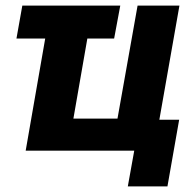

<svg xmlns="http://www.w3.org/2000/svg" viewBox="-20 -540 704 688"><path d="M39 -402H142L72 0H461L438 128H580L622 -111H551L623 -520H473L401 -115H243L293 -402H389L411 -520H60Z"/></svg>

Font: Fixel Text 20240404
Style: Bold Italic
Weight: 700
Width: 4
Italic angle: -10°
Designer: AlfaBravo + MacPaw
Foundry: Kyrylo Tkachov, Marchela Mozhyna, Serhii Makarenko, Maria Weinstein, Zakhar Kryvoshyya
Version: Version 1.211;Glyphs 3.2 (3225)